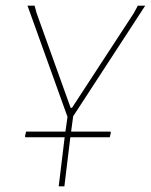

<svg xmlns="http://www.w3.org/2000/svg" viewBox="-20 -657 532 677"><path d="M369 -193 371 -190 367 -173H228L207 0H187L208 -173H70L68 -176L72 -193H211V-195L218 -245L77 -637H102L109 -611L229 -277H234L452 -611L466 -637H492L238 -247L231 -195V-193Z"/></svg>

Font: Alegreya Sans Thin
Style: Italic
Weight: 100
Italic angle: -7°
Designer: Juan Pablo del Peral
Foundry: Huerta Tipografica
Version: Version 2.007